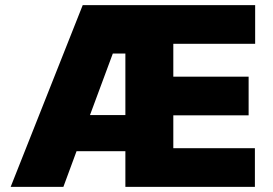

<svg xmlns="http://www.w3.org/2000/svg" viewBox="-20 -727 1063 747"><path d="M301.8 -707H972.7V-556.6H654.3V-428.7H947.3V-278.3H654.3V-150.4H971.7V0H467.8V-138.7H277.8L226.6 0H21.5ZM467.8 -279.3V-518.6H418.9L330.1 -279.3Z"/></svg>

Font: Pretendard Std Black
Style: Regular
Weight: 900
Designer: Base glyphs from Inter by Rasmus Andersson; Hangeul glyphs from Noto Sans CJK(Source Han Sans) by Jang Soo-young and Kan
Foundry: Kil Hyung-jin
Version: Version 1.309